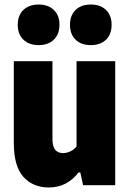

<svg xmlns="http://www.w3.org/2000/svg" viewBox="-20 -819 573 849"><path d="M41 -187.5V-548.5H212V-203Q212 -142 259 -142Q274.5 -142 291.2 -149.8Q308 -157.5 318.5 -171.5V-548.5H489.5V0H347.5L335 -56.5H327.5Q276 10 196 10Q125.5 10 83.2 -37.2Q41 -84.5 41 -187.5ZM58.5 -709.5Q58.5 -751 83.5 -775Q108.5 -799 151 -799Q193 -799 218 -775Q243 -751 243 -709.5Q243 -667.5 218 -643.5Q193 -619.5 151 -619.5Q108.5 -619.5 83.5 -643.5Q58.5 -667.5 58.5 -709.5ZM289.5 -709.5Q289.5 -751 314.2 -775Q339 -799 381.5 -799Q424 -799 448.8 -775Q473.5 -751 473.5 -709.5Q473.5 -667.5 448.8 -643.5Q424 -619.5 381.5 -619.5Q339 -619.5 314.2 -643.5Q289.5 -667.5 289.5 -709.5Z"/></svg>

Font: Encode Sans Condensed ExtraBold
Style: Regular
Weight: 800
Width: 3
Designer: Multiple Designers
Foundry: Impallari Type
Version: Version 2.000